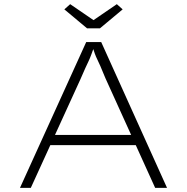

<svg xmlns="http://www.w3.org/2000/svg" viewBox="-20 -902 897 922"><path d="M76 0 394 -700H466L782 0H725L486 -527Q471 -564 462 -584.5Q453 -605 447 -617Q441 -629 435.5 -644Q430 -659 421 -687L436 -688Q424 -655 417.5 -637.5Q411 -620 404.5 -606.5Q398 -593 389.5 -574.5Q381 -556 366 -521L128 0ZM202 -205 223 -254H637L650 -205ZM398 -766 289 -857 317 -882 444 -795H414L541 -882L569 -857L460 -766Z"/></svg>

Font: Lexend Peta ExtraLight
Style: Regular
Weight: 250
Version: Version 1.007